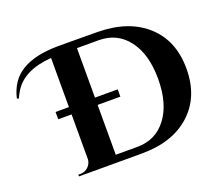

<svg xmlns="http://www.w3.org/2000/svg" viewBox="-225 -870 1195 1039"><g transform="rotate(-20 373.0 -350.5)"><path d="M194 -701Q214 -701 261.5 -701Q309 -701 426 -700Q604 -698 707 -604.5Q810 -511 810 -349.5Q810 -188 707 -94Q604 0 426 0H64V-10H77Q102 -10 120.5 -27.5Q139 -45 141 -70V-329H64V-371H141V-654Q-16 -642 -75 -550Q-87 -531 -98 -507L-108 -511Q-85 -610 -9 -655Q67 -700 194 -701ZM415 -42Q522 -42 584.5 -125Q647 -208 647 -350Q647 -492 584.5 -574Q522 -656 416 -656Q415 -656 414 -656H291V-371H422V-329H291V-42H414Q415 -42 415 -42Z"/></g></svg>

Font: Cinzel Decorative
Style: Bold
Weight: 700
Version: Version 1.002;PS 001.002;hotconv 1.0.56;makeotf.lib2.0.21325